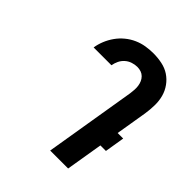

<svg xmlns="http://www.w3.org/2000/svg" viewBox="-203 -875 1006 1006"><g transform="rotate(45 300.0 -371.5)"><path d="M332 0 416 -508Q418 -523 419 -537.5Q420 -552 418 -566Q416 -580 410.5 -592.5Q405 -605 395.5 -614.5Q386 -624 373 -628.5Q360 -633 345 -633Q328 -633 309.5 -627Q291 -621 276.5 -608Q262 -595 254 -578Q246 -561 243 -543H111Q115 -570 126 -597Q137 -624 154 -648Q171 -672 194 -691Q217 -710 244 -722Q271 -734 299 -738.5Q327 -743 354 -743Q387 -743 418.5 -736.5Q450 -730 475 -713.5Q500 -697 518 -672Q536 -647 544 -617.5Q552 -588 551.5 -555.5Q551 -523 546 -490L517 -315H558L540 -205H499L465 0Z"/></g></svg>

Font: Iosevka XBd Ex Obl
Style: Regular
Weight: 800
Width: 7
Italic angle: -9°
Monospace: yes
Designer: Belleve Invis
Foundry: Belleve Invis
Version: Version 32.5.0; ttfautohint (v1.8.4)